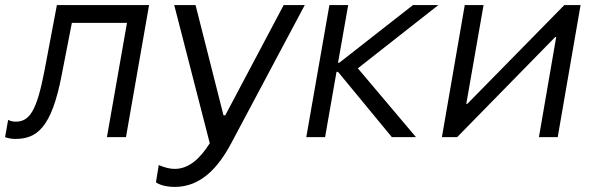

<svg xmlns="http://www.w3.org/2000/svg" viewBox="-49 -540 2352 756"><path d="M11 7C95 7 154 -35 194 -245L234 -450H451L372 0H447L538 -520H175L126 -261C96 -105 68 -61 13 -61C3 -61 -8 -63 -17 -68L-29 0C-18 4 -5 7 11 7Z M639 196C740 196 809 123 862 23L1151 -520H1068L838 -86H831L721 -520H637L777 24C739 84 695 125 639 125C620 125 600 120 576 110L565 178C587 193 619 196 639 196Z M1157 0H1231L1276 -257H1282L1494 0H1589L1360 -271L1677 -520H1577L1287 -293H1282L1322 -520H1248Z M1691 0H1751L2137 -394H2141L2073 0H2147L2237 -520H2173L1791 -131H1787L1855 -520H1781Z"/></svg>

Font: Fixel Display 20240404
Style: Italic
Weight: 400
Italic angle: -10°
Designer: AlfaBravo + MacPaw
Foundry: Kyrylo Tkachov, Marchela Mozhyna, Serhii Makarenko, Maria Weinstein, Zakhar Kryvoshyya
Version: Version 1.211;Glyphs 3.2 (3225)